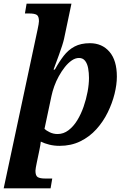

<svg xmlns="http://www.w3.org/2000/svg" viewBox="-50 -780 693 1040"><path d="M154 -622Q157 -635 159 -648Q161 -661 161 -665Q161 -692 149 -699.5Q137 -707 108 -707H85L94 -760H337L297 -570Q294 -556 286.5 -532.5Q279 -509 269.5 -483Q260 -457 252 -435.5Q244 -414 240 -403H247Q270 -445 295 -477.5Q320 -510 354 -528Q388 -546 437 -546Q503 -546 543 -499.5Q583 -453 583 -365Q583 -322 570.5 -271.5Q558 -221 533.5 -171Q509 -121 472 -80Q435 -39 385 -14.5Q335 10 273 10Q243 10 217 3.5Q191 -3 171 -13Q170 -5 168 9Q166 23 163 35L149 102Q146 115 144 128Q142 141 142 145Q142 172 154.5 179.5Q167 187 195 187H233L224 240H-30ZM262 -54Q294 -54 321 -74.5Q348 -95 368.5 -128.5Q389 -162 403 -202.5Q417 -243 424.5 -283.5Q432 -324 432 -358Q432 -385 427.5 -410Q423 -435 411 -450.5Q399 -466 378 -466Q358 -466 338.5 -452.5Q319 -439 301.5 -417Q284 -395 269 -368Q254 -341 244 -313Q234 -285 229 -261L191 -82Q200 -73 219.5 -63.5Q239 -54 262 -54Z"/></svg>

Font: Noto Serif
Style: Italic
Weight: 400
Italic angle: -12°
Designer: Monotype Design Team
Foundry: Monotype Imaging Inc.
Version: Version 2.013